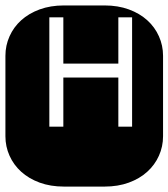

<svg xmlns="http://www.w3.org/2000/svg" viewBox="-22 -689 622 709"><path d="M465.8 -625H415V-454.1H211.9V-625H160.2V-221.2H211.9V-402.8H415V-221.2H465.8ZM364.3 -668.9Q413.6 -668.9 453.6 -654.3Q493.7 -639.6 521.7 -614.3Q549.8 -588.9 564.9 -554.9Q580.1 -521 580.1 -482.9V-186Q580.1 -147.9 564.9 -114Q549.8 -80.1 521.7 -54.7Q493.7 -29.3 453.6 -14.6Q413.6 0 364.3 0H213.9Q164.6 0 124.5 -14.6Q84.5 -29.3 56.4 -54.7Q28.3 -80.1 13.2 -114Q-2 -147.9 -2 -186V-482.9Q-2 -521 13.2 -554.9Q28.3 -588.9 56.4 -614.3Q84.5 -639.6 124.5 -654.3Q164.6 -668.9 213.9 -668.9Z"/></svg>

Font: Monofett
Style: Regular
Weight: 400
Designer: vernon adams
Foundry: vernon adams
Version: Version 1.000